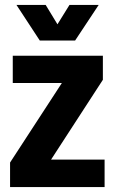

<svg xmlns="http://www.w3.org/2000/svg" viewBox="-20 -762 468 782"><path d="M142 -597H286L382 -742H263L214 -663L166 -742H47ZM21 0H406V-112H188L399 -437V-535H32V-424H232L21 -100Z"/></svg>

Font: Mona Sans SemiCondensed
Style: Bold
Weight: 700
Width: 4
Designer: Deni Anggara
Foundry: GitHub
Version: Version 2.000